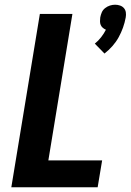

<svg xmlns="http://www.w3.org/2000/svg" viewBox="-20 -794 554 814"><path d="M423 -567 382 -609Q397 -621 409 -636.5Q421 -652 429 -668Q422 -671 416 -676Q410 -681 407 -688Q404 -695 404 -703.5Q404 -712 405 -720Q407 -731 411.5 -741.5Q416 -752 425.5 -759.5Q435 -767 446 -770.5Q457 -774 468 -774Q479 -774 489 -770.5Q499 -767 505.5 -759.5Q512 -752 513.5 -741.5Q515 -731 513 -720Q509 -698 501.5 -677Q494 -656 483 -636Q472 -616 456.5 -598.5Q441 -581 423 -567ZM28 0 149 -735H287L185 -114H413L394 0Z"/></svg>

Font: Iosevka Curly Heavy
Style: Italic
Weight: 900
Italic angle: -9°
Monospace: yes
Designer: Belleve Invis
Foundry: Belleve Invis
Version: Version 22.1.2; ttfautohint (v1.8.4)